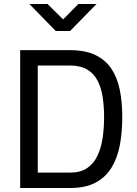

<svg xmlns="http://www.w3.org/2000/svg" viewBox="-20 -941 685 961"><path d="M81 0V-690H330Q407 -690 457.5 -665.5Q508 -641 537.5 -597Q567 -553 579.5 -491.5Q592 -430 592 -355Q592 -280 580 -215.5Q568 -151 538.5 -102.5Q509 -54 458.5 -27Q408 0 331 0ZM169 -77H330Q383 -77 416 -99.5Q449 -122 467.5 -161Q486 -200 493.5 -249.5Q501 -299 501 -355Q501 -410 493.5 -457Q486 -504 467.5 -539Q449 -574 415.5 -593.5Q382 -613 330 -613H169ZM259 -786 127 -921H218L296 -844L372 -921H463L331 -786Z"/></svg>

Font: Cairo Play Medium
Style: Regular
Weight: 500
Version: Version 3.119